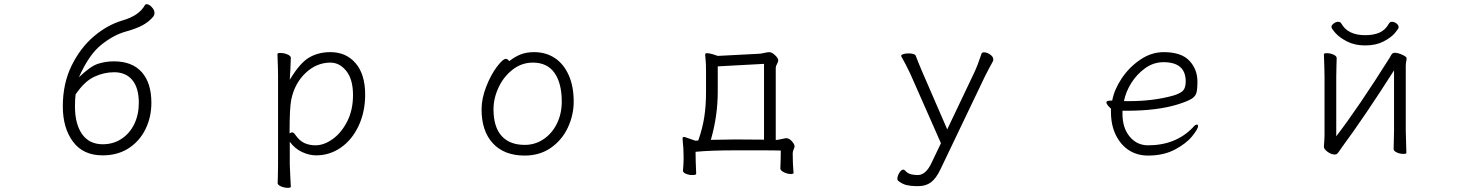

<svg xmlns="http://www.w3.org/2000/svg" viewBox="-20 -730 7040 917"><path d="M524 -437Q611 -437 657 -385.5Q703 -334 703 -239Q703 -171 675 -113.5Q647 -56 594.5 -22Q542 12 470 12Q377 12 328.5 -53.5Q280 -119 280 -222Q280 -331 322 -416.5Q364 -502 428.5 -556.5Q493 -611 564 -632Q605 -644 631.5 -662Q658 -680 673 -707Q675 -710 680 -710Q692 -710 705 -696Q718 -682 718 -667Q718 -660 713 -652Q693 -627 662 -610Q631 -593 580 -579Q522 -563 463 -515.5Q404 -468 357 -361Q412 -414 448.5 -425.5Q485 -437 524 -437ZM471 -41Q521 -41 560.5 -67Q600 -93 621.5 -138Q643 -183 643 -239Q643 -310 612 -347.5Q581 -385 525 -385Q476 -385 429.5 -363Q383 -341 341 -279Q338 -255 338 -222Q338 -138 372 -89.5Q406 -41 471 -41Z M1305 -472Q1305 -477 1319 -477Q1337 -477 1353 -470Q1369 -463 1369 -454L1367 -402L1364 -349Q1412 -429 1456 -455Q1500 -481 1558 -481Q1633 -481 1678.5 -428Q1724 -375 1724 -278Q1724 -196 1693 -129.5Q1662 -63 1608.5 -25.5Q1555 12 1490 12Q1457 12 1422.5 -4Q1388 -20 1364 -53V56Q1364 61 1367 124Q1369 154 1369 162Q1369 167 1354 167Q1337 167 1321.5 160Q1306 153 1306 144Q1306 128 1307 116L1308 55V-368Q1308 -403 1305 -472ZM1375 -98Q1383 -98 1392 -84Q1411 -57 1434.5 -46.5Q1458 -36 1487 -36Q1527 -36 1568.5 -65.5Q1610 -95 1638 -149.5Q1666 -204 1666 -276Q1666 -351 1634 -391Q1602 -431 1558 -431Q1492 -431 1439.5 -381.5Q1387 -332 1371 -254Q1363 -216 1363 -93Q1373 -98 1375 -98Z M2531 -481Q2587 -481 2629.5 -453Q2672 -425 2696 -371.5Q2720 -318 2720 -245Q2720 -180 2692 -120.5Q2664 -61 2611 -24Q2558 13 2486 13Q2388 13 2334 -45.5Q2280 -104 2280 -207Q2280 -260 2302.5 -317Q2325 -374 2353.5 -411.5Q2382 -449 2396 -449Q2404 -449 2412 -438Q2439 -459 2466.5 -470Q2494 -481 2531 -481ZM2486 -38Q2536 -38 2576.5 -65.5Q2617 -93 2640 -140Q2663 -187 2663 -245Q2663 -332 2628.5 -381.5Q2594 -431 2525 -431Q2472 -431 2429 -398Q2386 -365 2361.5 -313Q2337 -261 2337 -208Q2337 -124 2375.5 -81Q2414 -38 2486 -38Z M3757 101Q3740 101 3723.5 92.5Q3707 84 3707 75V74Q3709 30 3709 -11Q3680 -12 3606 -12H3493Q3375 -12 3302 -5Q3302 31 3305 100Q3305 106 3287 106Q3270 106 3256 100Q3242 94 3242 86V85Q3245 52 3245 22Q3245 -21 3240 -66V-68Q3240 -72 3241.5 -74Q3243 -76 3247 -76L3252 -75Q3264 -71 3301 -58L3315 -59Q3335 -116 3343.5 -170Q3352 -224 3352 -291V-386Q3352 -427 3350 -444L3348 -467Q3348 -472 3349.5 -474Q3351 -476 3356 -476Q3367 -476 3384 -471Q3401 -466 3408 -463L3601 -473Q3613 -473 3629 -477Q3647 -481 3654 -481Q3666 -481 3681.5 -466.5Q3697 -452 3697 -442Q3697 -435 3691 -424.5Q3685 -414 3685 -406V-61Q3701 -63 3716 -66.5Q3731 -70 3735 -70Q3749 -70 3762 -55.5Q3775 -41 3775 -30Q3775 -27 3770.5 -16.5Q3766 -6 3766 2Q3766 53 3770 95V96Q3770 101 3757 101ZM3492 -64Q3582 -64 3629 -63V-425L3408 -413V-292Q3408 -176 3375 -62Q3454 -64 3492 -64Z M4269 133Q4266 130 4266 124Q4266 110 4275.5 95Q4285 80 4294 80Q4299 80 4303 85Q4315 98 4329.5 102Q4344 106 4363 106Q4402 106 4429 48L4474 -46L4327 -379Q4306 -423 4285 -460Q4284 -463 4284 -464Q4284 -468 4294 -471.5Q4304 -475 4319 -475Q4333 -475 4342.5 -472Q4352 -469 4353 -465Q4368 -426 4383 -391L4504 -112L4632 -381Q4650 -419 4668 -474Q4670 -480 4680 -480Q4694 -480 4709 -469.5Q4724 -459 4724 -447Q4724 -442 4722 -437Q4700 -397 4683 -363L4471 80Q4451 122 4426.5 140.5Q4402 159 4366 159H4356Q4331 159 4310 154Q4289 149 4269 133Z M5463 -36Q5596 -36 5678 -122Q5688 -135 5697 -135Q5699 -135 5700.5 -133Q5702 -131 5702 -128Q5702 -114 5673.5 -79Q5645 -44 5591 -15.5Q5537 13 5463 13Q5412 13 5372.5 -12Q5333 -37 5309.5 -84.5Q5286 -132 5286 -195V-211Q5276 -220 5270 -228Q5264 -236 5264 -241Q5264 -244 5267.5 -246.5Q5271 -249 5278 -249L5292 -250Q5302 -303 5337.5 -356Q5373 -409 5426 -445Q5479 -481 5538 -481Q5622 -481 5660.5 -440Q5699 -399 5699 -340Q5699 -303 5694 -286Q5689 -269 5670 -257.5Q5651 -246 5607 -232Q5509 -201 5359 -201H5341V-186Q5341 -119 5375.5 -77.5Q5410 -36 5463 -36ZM5374 -247Q5487 -247 5582 -273Q5619 -284 5631 -298Q5643 -312 5643 -341Q5643 -387 5616.5 -410Q5590 -433 5537 -433Q5489 -433 5449 -404Q5409 -375 5383 -333.5Q5357 -292 5348 -247Z M6500 -513Q6451 -513 6414.5 -531.5Q6378 -550 6358.5 -572Q6339 -594 6339 -601Q6339 -610 6350 -618Q6361 -626 6372 -626Q6381 -626 6386 -618Q6417 -562 6500 -562Q6541 -562 6569 -574.5Q6597 -587 6614 -618Q6619 -626 6628 -626Q6639 -626 6649.5 -618Q6660 -610 6660 -600Q6660 -593 6641.5 -571.5Q6623 -550 6587 -531.5Q6551 -513 6500 -513ZM6303 -31Q6306 -67 6306 -86V-364L6305 -413L6303 -471Q6303 -476 6317 -476Q6334 -476 6349 -469Q6364 -462 6364 -453Q6364 -432 6363 -417L6362 -364V-79Q6467 -216 6617 -454Q6619 -458 6623 -465Q6627 -472 6631 -475Q6635 -478 6641 -478Q6656 -478 6677 -468.5Q6698 -459 6698 -452Q6698 -446 6696 -435.5Q6694 -425 6694 -415V-106L6695 -68L6697 0Q6697 5 6683 5Q6666 5 6651 -2Q6636 -9 6636 -18L6638 -106V-394Q6498 -174 6390 -28Q6385 -22 6378.5 -11.5Q6372 -1 6367 3.5Q6362 8 6356 8Q6338 8 6320.5 -5Q6303 -18 6303 -29Z"/></svg>

Font: JyunsaiKaai Light
Style: Regular
Weight: 300
Designer: Fontworks Inc.
Version: Version 0.030;April 7, 2024;FontCreator 14.0.0.2901 64-bit